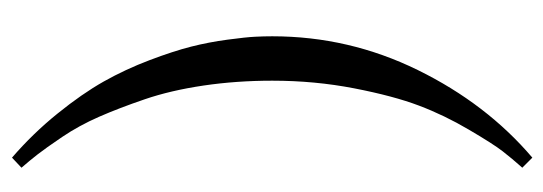

<svg xmlns="http://www.w3.org/2000/svg" viewBox="-328 -420 951 336"><g transform="rotate(-90 148.0 -252.5)"><path d="M252 -252Q252 -117.7 192.9 2.7Q133.8 123 39.6 203.1L22 185.5Q38.1 167.5 50.8 151.1Q63.5 134.8 88.6 92Q113.8 49.3 130.6 4.9Q147.5 -39.6 160.9 -108.6Q174.3 -177.7 174.3 -252Q174.3 -314.5 165.8 -372.3Q157.2 -430.2 141.8 -475.1Q126.5 -520 111.1 -555.2Q95.7 -590.3 75.7 -619.9Q55.7 -649.4 45.2 -662.8Q34.7 -676.3 22 -690.9L39.6 -707.5Q82 -670.9 116.7 -627.9Q151.4 -585 172.9 -546.9Q194.3 -508.8 210.2 -466.8Q226.1 -424.8 233.9 -394Q241.7 -363.3 246.1 -330.3Q250.5 -297.4 251.2 -282.2Q252 -267.1 252 -252Z"/></g></svg>

Font: Libertinage
Style: b
Weight: 400
Designer: OSP
Foundry: OSP
Version: Version 1.0; 2008; OFL relea